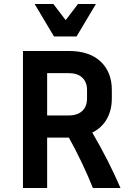

<svg xmlns="http://www.w3.org/2000/svg" viewBox="-20 -933 649 953"><path d="M214 -250V0H94V-680H321Q424 -680 479.5 -627.5Q535 -575 535 -487V-444Q535 -386 510 -342Q485 -298 438 -275Q520 -135 578 0H441Q391 -125 322 -250ZM321 -570H214V-360H321Q365 -360 388.5 -382.5Q412 -405 412 -444V-487Q412 -525 388.5 -547.5Q365 -570 321 -570ZM456 -913 360 -752H248L152 -913H245L306 -833L367 -913Z"/></svg>

Font: Inria Sans
Style: Bold
Weight: 700
Designer: Black Foundry Team
Foundry: Black Foundry
Version: Version 1.2; ttfautohint (v1.8.3)